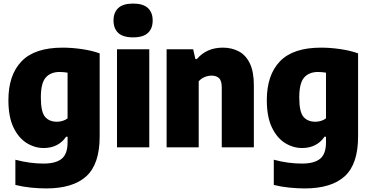

<svg xmlns="http://www.w3.org/2000/svg" viewBox="-20 -824 2072 1074"><path d="M238.5 230Q198.5 230 153.2 225.5Q108 221 66 210.5V69.5Q107 80.5 146.8 85.8Q186.5 91 223 91Q292.5 91 325.2 64Q358 37 358 -27V-59H349.5Q329.5 -29 297.8 -12.5Q266 4 224.5 4Q174 4 128.8 -24.2Q83.5 -52.5 55.2 -111.5Q27 -170.5 27 -264Q27 -404.5 100.5 -481Q174 -557.5 330.5 -557.5Q381.5 -557.5 437.2 -549.5Q493 -541.5 537.5 -525.5V-60Q537.5 93.5 463 161.8Q388.5 230 238.5 230ZM299 -143Q314.5 -143 330.2 -147.8Q346 -152.5 358 -162V-417.5Q348.5 -419 337.2 -420.2Q326 -421.5 314 -421.5Q263.5 -421.5 236 -390.5Q208.5 -359.5 208.5 -279Q208.5 -198 232 -170.5Q255.5 -143 299 -143Z M634.5 0V-548.5H815V0ZM724.5 -615Q668 -615 641.5 -639.8Q615 -664.5 615 -709.5Q615 -754 641.5 -779Q668 -804 724.5 -804Q781 -804 807.5 -779Q834 -754 834 -709.5Q834 -664.5 807.5 -639.8Q781 -615 724.5 -615Z M912 0V-548.5H1060.5L1073 -493.5H1081Q1135.5 -557.5 1226.5 -557.5Q1276 -557.5 1315.5 -536.8Q1355 -516 1377.5 -469.5Q1400 -423 1400 -346.5V0H1220.5V-334Q1220.5 -372.5 1205.2 -386.8Q1190 -401 1164 -401Q1144 -401 1124.2 -392.8Q1104.5 -384.5 1091.5 -369V0Z M1684 230Q1644 230 1598.8 225.5Q1553.5 221 1511.5 210.5V69.5Q1552.5 80.5 1592.2 85.8Q1632 91 1668.5 91Q1738 91 1770.8 64Q1803.5 37 1803.5 -27V-59H1795Q1775 -29 1743.2 -12.5Q1711.5 4 1670 4Q1619.5 4 1574.2 -24.2Q1529 -52.5 1500.8 -111.5Q1472.5 -170.5 1472.5 -264Q1472.5 -404.5 1546 -481Q1619.5 -557.5 1776 -557.5Q1827 -557.5 1882.8 -549.5Q1938.5 -541.5 1983 -525.5V-60Q1983 93.5 1908.5 161.8Q1834 230 1684 230ZM1744.5 -143Q1760 -143 1775.8 -147.8Q1791.5 -152.5 1803.5 -162V-417.5Q1794 -419 1782.8 -420.2Q1771.5 -421.5 1759.5 -421.5Q1709 -421.5 1681.5 -390.5Q1654 -359.5 1654 -279Q1654 -198 1677.5 -170.5Q1701 -143 1744.5 -143Z"/></svg>

Font: Encode Sans SemiCondensed SemiCondensed ExtraBold
Style: Regular
Weight: 800
Width: 4
Designer: Multiple Designers
Foundry: Impallari Type
Version: Version 3.000; ttfautohint (v1.8.3) -l 8 -r 50 -G 200 -x 14 